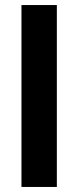

<svg xmlns="http://www.w3.org/2000/svg" viewBox="-20 -740 310 760"><path d="M65 0V-720H205V0Z"/></svg>

Font: DM Sans 18pt ExtraBold
Style: Regular
Weight: 800
Designer: Colophon Foundry, Jonny Pinhorn
Foundry: Colophon Foundry
Version: Version 4.004;gftools[0.9.30]